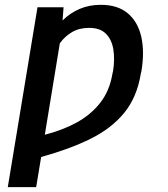

<svg xmlns="http://www.w3.org/2000/svg" viewBox="-20 -558 685 781"><path d="M234.4 -474.8Q265.3 -505.3 304 -521.8Q342.7 -538.4 390.3 -538.4Q458.1 -538.4 499.1 -504.4Q540.1 -470.5 554.3 -410Q568.5 -349.4 555.4 -269.2L552.9 -258.9Q537.3 -162.3 484.9 -98.5Q432.5 -34.8 347.3 7.1Q262.1 49 147.4 80.6L127.1 203.1H11.7L132.5 -528.4H238.6ZM162.3 -9.9Q234 -28.1 292.1 -59.8Q350.1 -91.6 388.1 -140.4Q426.1 -189.3 437.5 -258.9L440 -269.2Q447.4 -316.8 441.1 -356.7Q434.7 -396.7 411 -420.6Q387.4 -444.6 342.3 -444.6Q302.6 -444.6 273.3 -427.6Q244 -410.5 223.4 -382.1Z"/></svg>

Font: Inter UI Medium
Style: Italic
Weight: 500
Italic angle: 9.39999°
Designer: Rasmus Andersson
Foundry: rsms
Version: 3.2;8d6f07862